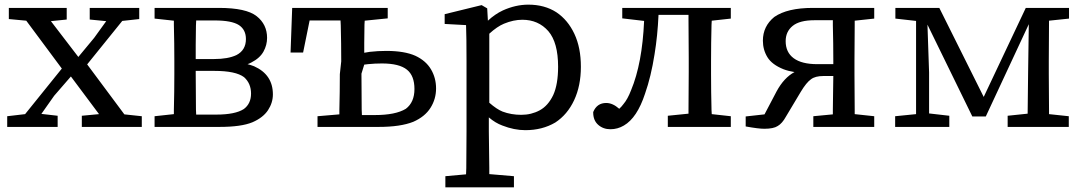

<svg xmlns="http://www.w3.org/2000/svg" viewBox="-20 -546 4663 826"><path d="M228 0H11V-36V-46L88 -55L246 -251L93 -457L18 -464V-474V-512H267V-462L199 -455L317 -301L385 -383L437 -455L366 -462V-512H579V-464L506 -456L355 -269L515 -54L590 -46V0H332V-48L406 -55L285 -217L213 -134L158 -56L228 -48Z M822 -354V-292H901Q961 -292 997 -309Q1038 -330 1038 -378Q1038 -418 1008 -438Q977 -458 904 -458H824Q824 -448 823 -436Q823 -398 822 -354ZM824 -53H910Q992 -53 1029 -77Q1060 -100 1060 -143.5Q1060 -187 1030 -214Q994 -241 903 -241H822V-228Q822 -196 822.5 -155Q823 -114 823 -75Q824 -63 824 -53ZM730 -228V-284Q730 -360 728 -439V-457L645 -466V-476V-512H922Q1039 -512 1084 -476.5Q1129 -441 1129 -383Q1129 -352 1113.5 -324Q1098 -296 1061 -277Q1054 -273 1045 -270Q1060 -266 1073 -261Q1154 -225 1154 -140Q1154 -104 1133 -72Q1112 -40 1066 -20Q1018 0 924 0H645V-46L728 -55V-73Q730 -152 730 -228Z M1537 -51H1592Q1682 -51 1726 -78Q1763 -106 1763 -163Q1763 -220 1731 -246Q1698 -273 1623 -273Q1593 -273 1563 -270Q1555 -269 1547 -268L1535 -229Q1535 -197 1535.5 -155.5Q1536 -114 1536 -75Q1537 -62 1537 -51ZM1442 -227 1448 -282Q1448 -359 1446 -437Q1446 -448 1445 -458H1312L1284 -320H1230L1237 -512H1648V-467L1549 -457Q1548 -449 1548 -440Q1548 -402 1547 -360V-319L1571 -323Q1606 -327 1642 -327Q1720 -327 1767 -306Q1812 -285 1834 -248Q1856 -211 1856 -165.5Q1856 -120 1832 -82Q1808 -44 1758 -22Q1703 0 1609 0H1346V-46L1440 -54V-73Q1442 -151 1442 -227Z M2085 -104Q2117 -76 2142 -66Q2179 -52 2222.5 -52Q2266 -52 2302 -71.5Q2338 -91 2360 -137Q2381 -183 2381 -259Q2381 -363 2339 -412Q2296 -461 2227 -461Q2189 -461 2148 -444Q2119 -432 2085 -401ZM2083 -41V19L2085 176Q2085 190 2085 203L2191 212V260H1896V222V212L1985 204Q1985 191 1986 177L1987 19V-281Q1987 -388 1985 -438L1893 -443V-453V-477V-485L2052 -524L2076 -510L2079 -457Q2109 -485 2143 -501Q2198 -526 2253 -526Q2323 -526 2374 -493Q2423 -460 2451 -400.5Q2479 -341 2479 -259Q2479 -177 2450 -115Q2421 -53 2369 -19Q2313 14 2240 14Q2192 14 2141 -6Q2111 -17 2083 -41Z M2943 -238V-296L2942 -458Q2942 -471 2942 -482H2813Q2809 -392 2796 -313Q2781 -217 2755 -143Q2721 -39 2664 -6Q2637 10 2606 10Q2575 10 2553.5 -9Q2532 -28 2532 -62V-64Q2548 -103 2588 -103Q2616 -103 2644 -78Q2654 -87 2662 -98Q2680 -119 2695 -158Q2743 -273 2751 -456L2657 -467V-512H3124V-466L3042 -457Q3042 -449 3041 -439Q3039 -360 3039 -284V-228Q3039 -152 3041 -73Q3042 -63 3042 -55L3124 -46V0H2853V-48L2942 -57Q2942 -66 2942 -76Z M3565 -270V-284Q3565 -360 3563 -437Q3563 -449 3563 -459H3484Q3420 -459 3390 -434.5Q3360 -410 3360 -369Q3360 -321 3394.5 -295.5Q3429 -270 3496 -270ZM3656 -284V-228L3657 -73Q3657 -63 3657 -55L3741 -46V0H3479V-46L3563 -54V-73Q3564 -112 3564 -150.5Q3564 -189 3565 -219H3523Q3487 -219 3469 -205Q3449 -191 3425 -151L3361 -44Q3345 -15 3326 -4Q3308 8 3268 8Q3243 8 3188 -2V-36V-45L3269 -54L3321 -153Q3353 -212 3398 -236Q3372 -240 3351 -248Q3301 -268 3281.5 -300Q3262 -332 3262 -371Q3262 -433 3311 -473Q3367 -512 3477 -512H3741V-466L3657 -457Q3657 -449 3657 -439Z M4492 -284V-228L4493 -73Q4493 -63 4493 -55L4578 -46V0H4315V-48L4401 -57L4403 -233L4406 -442L4221 -45H4213H4170H4163L3970 -440L3977 -234V-58L4064 -48V0H3831V-46L3921 -55V-456L3832 -466V-476V-512H4021L4212 -129L4393 -512H4579V-466L4493 -457Q4493 -450 4492 -284Z"/></svg>

Font: Early Summer Mincho Screen
Style: Regular
Weight: 400
Designer: GuiWonder
Version: Version 1.002